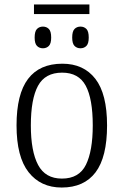

<svg xmlns="http://www.w3.org/2000/svg" viewBox="-20 -829 553 859"><path d="M132 -766V-809H380V-766ZM172 -613Q156 -613 145.5 -623.5Q135 -634 135 -661Q135 -689 145.5 -699.5Q156 -710 172 -710Q188 -710 198.5 -699.5Q209 -689 209 -661Q209 -634 198.5 -623.5Q188 -613 172 -613ZM340 -613Q324 -613 313.5 -623.5Q303 -634 303 -661Q303 -689 313.5 -699.5Q324 -710 340 -710Q356 -710 366.5 -699.5Q377 -689 377 -661Q377 -634 366.5 -623.5Q356 -613 340 -613ZM256 10Q162 10 108 -58.5Q54 -127 54 -268Q54 -408 105.5 -476Q157 -544 259 -544Q354 -544 406.5 -476.5Q459 -409 459 -268Q459 -126 407.5 -58Q356 10 256 10ZM257 -30Q334 -30 364.5 -92Q395 -154 395 -268Q395 -387 363.5 -445.5Q332 -504 258 -504Q182 -504 150 -445Q118 -386 118 -268Q118 -152 150.5 -91Q183 -30 257 -30Z"/></svg>

Font: Noto Serif SemiCondensed Light
Style: Regular
Weight: 300
Width: 4
Designer: Monotype Design Team
Foundry: Monotype Imaging Inc.
Version: Version 2.013